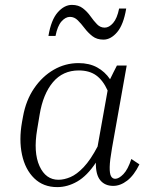

<svg xmlns="http://www.w3.org/2000/svg" viewBox="-20 -755 618 785"><path d="M443 5Q409 5 390 -18Q371 -41 372 -90Q336 -36 296 -13Q256 10 214 10Q157 10 120 -26Q83 -62 70 -122.5Q57 -183 70 -256L74 -278Q86 -345 119.5 -394Q153 -443 200 -470Q247 -497 301 -497Q345 -497 377 -479.5Q409 -462 430 -431Q437 -445 444 -459.5Q451 -474 458 -487H498L438 -150Q429 -99 428.5 -72Q428 -45 434 -34.5Q440 -24 451 -24Q466 -24 484.5 -43Q503 -62 517 -105L550 -83Q528 -38 500 -16.5Q472 5 443 5ZM132 -226Q116 -132 141.5 -76Q167 -20 219 -20Q242 -20 268 -31Q294 -42 322 -71.5Q350 -101 379 -156L420 -385Q401 -427 373 -447Q345 -467 302 -467Q237 -467 196.5 -419Q156 -371 142 -286ZM403 -593Q376 -593 358 -607Q340 -621 326 -639.5Q312 -658 298 -672Q284 -686 266 -686Q248 -686 231.5 -667.5Q215 -649 207 -608H178Q189 -674 216 -704.5Q243 -735 274 -735Q301 -735 319 -721Q337 -707 350 -688.5Q363 -670 376.5 -656Q390 -642 408 -642Q426 -642 442.5 -661Q459 -680 467 -720H496Q485 -654 459 -623.5Q433 -593 403 -593Z"/></svg>

Font: Inria Serif Light
Style: Italic
Weight: 300
Italic angle: -10°
Designer: Black Foundry Team
Foundry: Black Foundry
Version: Version 1.000; ttfautohint (v1.8.3)